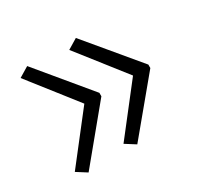

<svg xmlns="http://www.w3.org/2000/svg" viewBox="-97 -584 642 625"><g transform="rotate(-30 223.5 -272.0)"><path d="M415 -266 254 -72 216 -96 354 -273 216 -449 254 -472 415 -279ZM231 -266 71 -72 33 -96 171 -273 33 -449 71 -472 231 -279Z"/></g></svg>

Font: Noto Sans Thai Looped Light
Style: Regular
Weight: 300
Designer: Sasikarn Vongin, Ben Mitchell
Foundry: The Fontpad Ltd
Version: Version 1.001; ttfautohint (v1.8.4.7-5d5b)